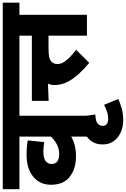

<svg xmlns="http://www.w3.org/2000/svg" viewBox="224 -886 930 1419"><g transform="rotate(-90 689.5 -177.0)"><path d="M633 -499H543V0H389V-116Q356 -98 322 -89.5Q288 -81 242 -81Q151 -81 92 -127Q33 -173 33 -265Q33 -348 92.5 -397Q152 -446 253 -446Q317 -446 361 -437L348 -315Q334 -318 316 -320Q298 -322 276 -322Q232 -322 209.5 -306.5Q187 -291 187 -263Q187 -228 209 -216.5Q231 -205 257 -205Q299 -205 332 -222.5Q365 -240 389 -266V-499H0V-622H633Z M667 232Q640 244 601.5 256Q563 268 511 268Q459 268 418.5 249Q378 230 354.5 196.5Q331 163 331 117Q331 43 385.5 2Q440 -39 538 -46L552 62Q502 64 485 79.5Q468 95 468 115Q468 157 522 157Q545 157 568 150Q591 143 624 127Z M934 17Q889 -20 851.5 -61Q814 -102 792 -146.5Q770 -191 770 -240Q770 -265 780 -288L653 -283V-407H1135V-499H618V-622H1379V-499H1289V0H1135V-284H1050Q1003 -284 980 -279.5Q957 -275 944 -263Q925 -247 925 -217Q925 -187 952 -153Q979 -119 1031 -80Z"/></g></svg>

Font: Noto Sans ExtraBold
Style: Regular
Weight: 800
Designer: Monotype Design Team
Foundry: Monotype Imaging Inc.
Version: Version 2.007